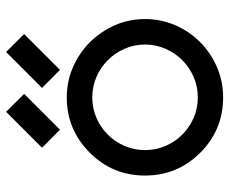

<svg xmlns="http://www.w3.org/2000/svg" viewBox="-82 -684 768 644"><g transform="rotate(-90 302.0 -362.0)"><path d="M128.4 -605 249 -725.6 309.1 -665 189 -544.9ZM329.1 -605 449.7 -725.6 509.8 -665 389.6 -544.9ZM297.4 2.4Q188.5 2.4 111.8 -74.2Q35.2 -150.9 35.2 -259.8Q35.2 -368.2 111.8 -444.8Q189 -522 297.4 -522Q351.1 -522 398.7 -501.2Q446.3 -480.5 482.2 -444.6Q518.1 -408.7 539.1 -361.1Q560.1 -313.5 560.1 -259.8Q560.1 -205.6 539.3 -158Q518.6 -110.4 482.7 -74.7Q446.8 -39.1 398.9 -18.3Q351.1 2.4 297.4 2.4ZM297.4 -82.5Q333.5 -82.5 365.7 -96.4Q397.9 -110.4 422.1 -134.5Q446.3 -158.7 460.4 -190.9Q474.6 -223.1 474.6 -259.8Q474.6 -295.9 460.4 -328.1Q446.3 -360.4 422.1 -384.5Q397.9 -408.7 365.7 -422.6Q333.5 -436.5 297.4 -436.5Q260.7 -436.5 228.8 -422.6Q196.8 -408.7 172.6 -384.5Q148.4 -360.4 134.5 -328.1Q120.6 -295.9 120.6 -259.8Q120.6 -223.1 134.5 -190.9Q148.4 -158.7 172.6 -134.5Q196.8 -110.4 228.8 -96.4Q260.7 -82.5 297.4 -82.5Z"/></g></svg>

Font: Proletarsk
Style: Regular
Weight: 400
Designer: Peter Wiegel, original typeface by Carl Albert Fahrenwaldt 1901
Foundry: Peter Wiegel
Version: Version 1.000 2010 initial release